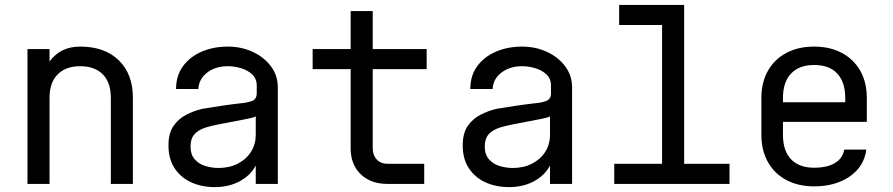

<svg xmlns="http://www.w3.org/2000/svg" viewBox="-20 -750 3640 783"><path d="M92 0V-550H182V-499Q226 -560 307 -560Q407 -560 464.5 -504Q522 -448 522 -351V0H432V-350Q432 -414 399 -447Q366 -480 307 -480Q249 -480 215.5 -447Q182 -414 182 -350V0Z M856 13Q802 13 759.5 -6.5Q717 -26 692 -64Q667 -102 667 -157Q667 -206 687 -235.5Q707 -265 738.5 -281.5Q770 -298 804 -306Q838 -312 882.5 -318.5Q927 -325 963 -329Q987 -331 1007 -338Q1027 -345 1027 -370V-401Q1027 -429 1008.5 -446.5Q990 -464 962.5 -472Q935 -480 909 -480Q859 -480 825 -454Q791 -428 789 -387H698Q698 -442 726.5 -480.5Q755 -519 803 -539.5Q851 -560 909 -560Q964 -560 1010.5 -538.5Q1057 -517 1085 -479.5Q1113 -442 1113 -393V0H1023V-75Q1002 -35 958 -11Q914 13 856 13ZM871 -65Q916 -65 950.5 -83Q985 -101 1004 -131.5Q1023 -162 1023 -200V-276Q1020 -272 996.5 -267Q973 -262 940.5 -256Q908 -250 875 -243.5Q842 -237 819 -230Q788 -220 772.5 -202Q757 -184 757 -152Q757 -120 774 -100.5Q791 -81 817.5 -73Q844 -65 871 -65Z M1560 0Q1492 0 1451 -39.5Q1410 -79 1410 -145V-468H1255V-550H1410V-705H1500V-550H1720V-468H1500V-145Q1500 -117 1516.5 -99.5Q1533 -82 1560 -82H1710V0Z M2056 13Q2002 13 1959.5 -6.5Q1917 -26 1892 -64Q1867 -102 1867 -157Q1867 -206 1887 -235.5Q1907 -265 1938.5 -281.5Q1970 -298 2004 -306Q2038 -312 2082.5 -318.5Q2127 -325 2163 -329Q2187 -331 2207 -338Q2227 -345 2227 -370V-401Q2227 -429 2208.5 -446.5Q2190 -464 2162.5 -472Q2135 -480 2109 -480Q2059 -480 2025 -454Q1991 -428 1989 -387H1898Q1898 -442 1926.5 -480.5Q1955 -519 2003 -539.5Q2051 -560 2109 -560Q2164 -560 2210.5 -538.5Q2257 -517 2285 -479.5Q2313 -442 2313 -393V0H2223V-75Q2202 -35 2158 -11Q2114 13 2056 13ZM2071 -65Q2116 -65 2150.5 -83Q2185 -101 2204 -131.5Q2223 -162 2223 -200V-276Q2220 -272 2196.5 -267Q2173 -262 2140.5 -256Q2108 -250 2075 -243.5Q2042 -237 2019 -230Q1988 -220 1972.5 -202Q1957 -184 1957 -152Q1957 -120 1974 -100.5Q1991 -81 2017.5 -73Q2044 -65 2071 -65Z M2485 0V-82H2680V-648H2505V-730H2770V-82H2955V0Z M3300 10Q3235 10 3186.5 -16Q3138 -42 3111.5 -89.5Q3085 -137 3085 -200V-350Q3085 -414 3111.5 -461Q3138 -508 3186.5 -534Q3235 -560 3300 -560Q3365 -560 3413.5 -534Q3462 -508 3488.5 -461Q3515 -414 3515 -350V-253H3173V-200Q3173 -135 3206 -100.5Q3239 -66 3300 -66Q3352 -66 3384 -84.5Q3416 -103 3423 -140H3513Q3504 -71 3445.5 -30.5Q3387 10 3300 10ZM3173 -333H3427V-350Q3427 -415 3394.5 -450Q3362 -485 3300 -485Q3239 -485 3206 -450Q3173 -415 3173 -350Z"/></svg>

Font: Tiny
Style: Regular
Weight: 400
Designer: Philipp Nurullin, Konstantin Bulenkov
Foundry: JetBrains
Version: Version 2.251; ttfautohint (v1.8.4.7-5d5b)